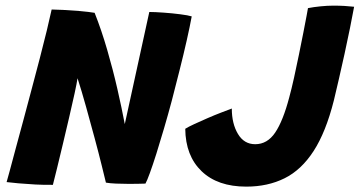

<svg xmlns="http://www.w3.org/2000/svg" viewBox="-20 -668 1306 697"><path d="M172 3Q141.5 3.5 108.5 1.8Q75.5 0 47.2 -2.5Q19 -5 4 -7Q6 -13 14.8 -46Q23.5 -79 37 -128.8Q50.5 -178.5 66 -236Q81.5 -293.5 96 -348.5Q110.5 -402.5 124.5 -456.5Q138.5 -510.5 149.8 -556.8Q161 -603 167.5 -633.5Q180.5 -633.5 209.8 -632Q239 -630.5 270.8 -627.8Q302.5 -625 323.5 -621.5Q348.5 -558.5 369.2 -487Q390 -415.5 406 -345.5Q422 -275.5 433 -217.5L522 -624.5Q542 -624.5 573.5 -622.2Q605 -620 634.2 -616.2Q663.5 -612.5 676 -608.5Q669.5 -573 657.8 -521Q646 -469 631.5 -411.5Q617 -354 603.5 -302Q590 -251.5 575.5 -202Q561 -152.5 547.8 -110.5Q534.5 -68.5 524 -39.8Q513.5 -11 508 -1.5Q481 -0.5 446.5 -0.5Q423 -0.5 401 -1.5Q379 -2.5 364.5 -5Q360 -24 349.2 -67.5Q338.5 -111 323.5 -166.8Q308.5 -222.5 292.5 -280Q276.5 -337.5 261.5 -384Q259 -367 250.8 -329Q242.5 -291 231.2 -242.5Q220 -194 208.2 -145Q196.5 -96 186.8 -56.2Q177 -16.5 172 3ZM874 9.5Q770 9.5 711.8 -46.5Q653.5 -102.5 652.5 -200.5Q663.5 -207.5 685.2 -217.5Q707 -227.5 732.8 -238.8Q758.5 -250 782.5 -259.2Q806.5 -268.5 821.5 -274Q821.5 -219 843.8 -181.8Q866 -144.5 906.5 -144.5Q950.5 -144.5 979 -186.8Q1007.5 -229 1030 -314.5Q1038.5 -345.5 1047.5 -386.2Q1056.5 -427 1065.2 -469.8Q1074 -512.5 1081.2 -549.5Q1088.5 -586.5 1093 -610.8Q1097.5 -635 1098 -638.5Q1118.5 -642.5 1143.5 -645Q1168.5 -647.5 1189.5 -647.5Q1212 -647.5 1230 -646.5Q1248 -645.5 1265.5 -643.5Q1259.5 -610.5 1250.5 -566Q1241.5 -521.5 1231 -473.5Q1220.5 -425.5 1210.2 -381Q1200 -336.5 1192 -303.5Q1163 -188.5 1118.5 -119.8Q1074 -51 1013 -20.8Q952 9.5 874 9.5Z"/></svg>

Font: Grandstander
Style: Bold Italic
Weight: 700
Italic angle: -15°
Designer: Tyler Finck
Foundry: Etcetera Type Co
Version: Version 1.200; ttfautohint (v1.8.3)